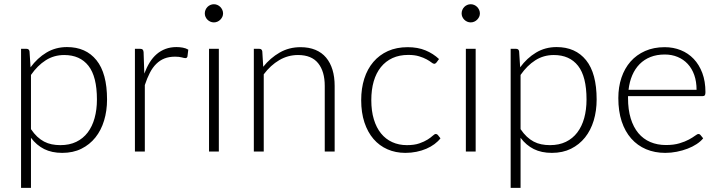

<svg xmlns="http://www.w3.org/2000/svg" viewBox="-20 -734 3484 930"><path d="M130 -108.5Q144.5 -87 160.2 -72.2Q176 -57.5 193.5 -48.2Q211 -39 230.8 -35Q250.5 -31 272.5 -31Q316.5 -31 349.5 -47Q382.5 -63 404.8 -92.2Q427 -121.5 438.2 -162.2Q449.5 -203 449.5 -252Q449.5 -363 408.5 -415.2Q367.5 -467.5 291 -467.5Q241.5 -467.5 201.5 -442Q161.5 -416.5 130 -371ZM128 -408Q161 -453 205.2 -479.5Q249.5 -506 304.5 -506Q396 -506 447.2 -442.5Q498.5 -379 498.5 -252Q498.5 -197.5 484.2 -150.2Q470 -103 442.2 -68.2Q414.5 -33.5 374.2 -13.5Q334 6.5 281.5 6.5Q231 6.5 194 -12Q157 -30.5 130 -66.5V176H82V-497.5H108.5Q121 -497.5 123 -485Z M679 -377.5Q690.5 -408 705.2 -431.8Q720 -455.5 739.2 -472Q758.5 -488.5 782.2 -497.2Q806 -506 835 -506Q850.5 -506 865.5 -503.2Q880.5 -500.5 892 -493.5L888 -460.5Q885.5 -452.5 878.5 -452.5Q872.5 -452.5 860.2 -456Q848 -459.5 828 -459.5Q799 -459.5 776.8 -450.8Q754.5 -442 736.8 -424.5Q719 -407 705.8 -381.2Q692.5 -355.5 681.5 -322V0H633.5V-497.5H659Q667.5 -497.5 671 -494Q674.5 -490.5 675.5 -482Z M1040 -497.5V0H992.5V-497.5ZM1060.5 -669Q1060.5 -660 1056.8 -652.2Q1053 -644.5 1047 -638.5Q1041 -632.5 1033 -629Q1025 -625.5 1016 -625.5Q1007 -625.5 999 -629Q991 -632.5 985 -638.5Q979 -644.5 975.5 -652.2Q972 -660 972 -669Q972 -678 975.5 -686.2Q979 -694.5 985 -700.5Q991 -706.5 999 -710Q1007 -713.5 1016 -713.5Q1025 -713.5 1033 -710Q1041 -706.5 1047 -700.5Q1053 -694.5 1056.8 -686.2Q1060.5 -678 1060.5 -669Z M1255 -410.5Q1289.5 -453.5 1334.8 -479.5Q1380 -505.5 1435.5 -505.5Q1476.5 -505.5 1507.8 -492.5Q1539 -479.5 1559.5 -455Q1580 -430.5 1590.5 -396Q1601 -361.5 1601 -318V0H1553V-318Q1553 -388 1521 -427.8Q1489 -467.5 1423.5 -467.5Q1375 -467.5 1332.8 -442.8Q1290.5 -418 1257.5 -374V0H1209.5V-497.5H1236Q1248.5 -497.5 1250.5 -485Z M2094 -431Q2091.5 -428.5 2089.2 -426.8Q2087 -425 2083 -425Q2078 -425 2069.5 -431.8Q2061 -438.5 2046.5 -446.5Q2032 -454.5 2010.2 -461.2Q1988.5 -468 1957.5 -468Q1914.5 -468 1881.2 -452.8Q1848 -437.5 1825 -409Q1802 -380.5 1790.2 -340Q1778.5 -299.5 1778.5 -249Q1778.5 -196.5 1790.8 -156Q1803 -115.5 1825.5 -87.8Q1848 -60 1880 -45.5Q1912 -31 1951 -31Q1987 -31 2011.2 -39.5Q2035.5 -48 2051.2 -58Q2067 -68 2076 -76.5Q2085 -85 2091 -85Q2097 -85 2101 -80L2113.5 -64Q2102 -49 2084.5 -36Q2067 -23 2045 -13.5Q2023 -4 1997.2 1.2Q1971.5 6.5 1943.5 6.5Q1896 6.5 1856.8 -10.8Q1817.5 -28 1789.2 -60.8Q1761 -93.5 1745.2 -141Q1729.5 -188.5 1729.5 -249Q1729.5 -306 1744.5 -353Q1759.5 -400 1788.5 -434Q1817.5 -468 1859.2 -486.8Q1901 -505.5 1955 -505.5Q2003.5 -505.5 2041 -490Q2078.5 -474.5 2106.5 -448Z M2284 -497.5V0H2236.5V-497.5ZM2304.5 -669Q2304.5 -660 2300.8 -652.2Q2297 -644.5 2291 -638.5Q2285 -632.5 2277 -629Q2269 -625.5 2260 -625.5Q2251 -625.5 2243 -629Q2235 -632.5 2229 -638.5Q2223 -644.5 2219.5 -652.2Q2216 -660 2216 -669Q2216 -678 2219.5 -686.2Q2223 -694.5 2229 -700.5Q2235 -706.5 2243 -710Q2251 -713.5 2260 -713.5Q2269 -713.5 2277 -710Q2285 -706.5 2291 -700.5Q2297 -694.5 2300.8 -686.2Q2304.5 -678 2304.5 -669Z M2501.5 -108.5Q2516 -87 2531.8 -72.2Q2547.5 -57.5 2565 -48.2Q2582.5 -39 2602.2 -35Q2622 -31 2644 -31Q2688 -31 2721 -47Q2754 -63 2776.2 -92.2Q2798.5 -121.5 2809.8 -162.2Q2821 -203 2821 -252Q2821 -363 2780 -415.2Q2739 -467.5 2662.5 -467.5Q2613 -467.5 2573 -442Q2533 -416.5 2501.5 -371ZM2499.5 -408Q2532.5 -453 2576.8 -479.5Q2621 -506 2676 -506Q2767.5 -506 2818.8 -442.5Q2870 -379 2870 -252Q2870 -197.5 2855.8 -150.2Q2841.5 -103 2813.8 -68.2Q2786 -33.5 2745.8 -13.5Q2705.5 6.5 2653 6.5Q2602.5 6.5 2565.5 -12Q2528.5 -30.5 2501.5 -66.5V176H2453.5V-497.5H2480Q2492.5 -497.5 2494.5 -485Z M3354 -299Q3354 -339 3342.8 -370.8Q3331.5 -402.5 3311 -424.5Q3290.5 -446.5 3262.2 -458.2Q3234 -470 3200 -470Q3161.5 -470 3131 -458Q3100.5 -446 3078.2 -423.5Q3056 -401 3042.5 -369.5Q3029 -338 3024.5 -299ZM3022 -268.5V-259Q3022 -203 3035 -160.5Q3048 -118 3072 -89.2Q3096 -60.5 3130 -46Q3164 -31.5 3206 -31.5Q3243.5 -31.5 3271 -39.8Q3298.5 -48 3317.2 -58.2Q3336 -68.5 3347 -76.8Q3358 -85 3363 -85Q3369.5 -85 3373 -80L3386 -64Q3374 -49 3354.2 -36Q3334.5 -23 3310.2 -13.8Q3286 -4.5 3258.2 1Q3230.5 6.5 3202.5 6.5Q3151.5 6.5 3109.5 -11.2Q3067.5 -29 3037.5 -63Q3007.5 -97 2991.2 -146.2Q2975 -195.5 2975 -259Q2975 -312.5 2990.2 -357.8Q3005.5 -403 3034.2 -435.8Q3063 -468.5 3104.8 -487Q3146.5 -505.5 3199.5 -505.5Q3241.5 -505.5 3277.5 -491Q3313.5 -476.5 3340 -448.8Q3366.5 -421 3381.8 -380.5Q3397 -340 3397 -287.5Q3397 -276.5 3394 -272.5Q3391 -268.5 3384 -268.5Z"/></svg>

Font: Lato 2
Style: Regular
Weight: 300
Designer: Lukasz Dziedzic with Adam Twardoch and Botio Nikoltchev
Foundry: tyPoland Lukasz Dziedzic
Version: Version 2.015; 2015-08-06; http://www.latofonts.com/